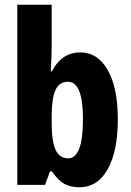

<svg xmlns="http://www.w3.org/2000/svg" viewBox="-20 -780 551 810"><path d="M198 -578Q198 -547 194 -479H199Q221 -521 251 -540Q281 -559 318 -559Q392 -559 434.5 -484.5Q477 -410 477 -276Q477 -143 434.5 -66.5Q392 10 315 10Q278 10 252 -4Q226 -18 199 -57H191L170 0H53V-760H198ZM267 -435Q229 -435 213.5 -399Q198 -363 198 -293V-263Q198 -184 214.5 -148Q231 -112 268 -112Q298 -112 314 -152.5Q330 -193 330 -278Q330 -435 267 -435Z"/></svg>

Font: Noto Sans Thai ExtCond ExtBd
Style: Regular
Weight: 800
Width: 2
Designer: Monotype Design Team
Foundry: Monotype Imaging Inc.
Version: Version 2.002; ttfautohint (v1.8.4.7-5d5b)